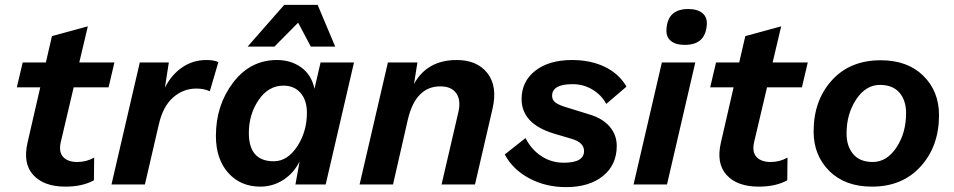

<svg xmlns="http://www.w3.org/2000/svg" viewBox="-20 -756 3911 787"><path d="M282 -398 229 -173Q220 -133 239 -112.5Q258 -92 297 -92Q334 -92 366 -110L365 -17Q318 9 248 9Q160 9 116.5 -38.5Q73 -86 93 -172L145 -398H49L73 -500H168L193 -608L340 -648L305 -500H449L425 -398Z M826 -510Q859 -510 875 -501L840 -382Q816 -393 785 -393Q731 -393 689.5 -356.5Q648 -320 631 -246L574 0H437L553 -500H672L656 -397Q683 -450 727 -480Q771 -510 826 -510Z M995 -565 1145 -736H1282L1354 -565H1254L1202 -663L1105 -565ZM1047 9Q966 9 915.5 -47.5Q865 -104 865 -199Q865 -325 935.5 -417.5Q1006 -510 1115 -510Q1173 -510 1215 -479.5Q1257 -449 1269 -392L1294 -500H1431L1315 0H1191L1208 -94Q1184 -46 1141 -18.5Q1098 9 1047 9ZM1102 -95Q1158 -95 1198 -155.5Q1238 -216 1238 -294Q1238 -345 1212 -375Q1186 -405 1142 -405Q1080 -405 1040 -346Q1000 -287 1000 -211Q1000 -95 1102 -95Z M1852 -510Q1936 -510 1978 -456Q2020 -402 1999 -311L1927 0H1790L1859 -297Q1870 -346 1850 -374Q1830 -402 1785 -402Q1684 -402 1652 -267L1591 0H1454L1570 -500H1691L1677 -412Q1731 -510 1852 -510Z M2049 -123 2134 -190Q2158 -143 2199 -116Q2240 -89 2291 -89Q2374 -89 2374 -137Q2374 -172 2323 -187L2252 -208Q2118 -248 2118 -350Q2118 -422 2174 -466Q2230 -510 2325 -510Q2401 -510 2459 -482Q2517 -454 2548 -401L2465 -330Q2446 -366 2409 -388.5Q2372 -411 2327 -411Q2243 -411 2243 -363Q2243 -345 2258.5 -334.5Q2274 -324 2302 -316L2399 -286Q2451 -270 2479.5 -236.5Q2508 -203 2508 -158Q2508 -80 2451.5 -34.5Q2395 11 2300 11Q2217 11 2149.5 -25Q2082 -61 2049 -123Z M2787 -572Q2749 -572 2729 -589Q2709 -606 2712 -639Q2718 -719 2801 -719Q2839 -719 2859.5 -702Q2880 -685 2877 -653Q2871 -572 2787 -572ZM2830 -500 2714 0H2577L2693 -500Z M3124 -398 3071 -173Q3062 -133 3081 -112.5Q3100 -92 3139 -92Q3176 -92 3208 -110L3207 -17Q3160 9 3090 9Q3002 9 2958.5 -38.5Q2915 -86 2935 -172L2987 -398H2891L2915 -500H3010L3035 -608L3182 -648L3147 -500H3291L3267 -398Z M3554 9Q3444 9 3379.5 -55Q3315 -119 3315 -217Q3315 -344 3389.5 -426.5Q3464 -509 3590 -509Q3700 -509 3764.5 -445.5Q3829 -382 3829 -284Q3829 -157 3754 -74Q3679 9 3554 9ZM3557 -92Q3615 -92 3654.5 -151.5Q3694 -211 3694 -292Q3694 -345 3666.5 -376.5Q3639 -408 3587 -408Q3529 -408 3489.5 -348.5Q3450 -289 3450 -209Q3450 -156 3477.5 -124Q3505 -92 3557 -92Z"/></svg>

Font: Elaine Sans SemiBold
Style: Italic
Weight: 600
Italic angle: -13°
Designer: Wei Huang
Foundry: Wei Huang
Version: Version 2.001;December 24, 2019;FontCreator 12.0.0.2547 64-b